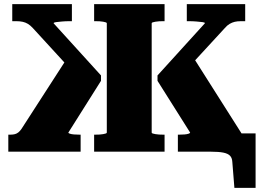

<svg xmlns="http://www.w3.org/2000/svg" viewBox="-20 -730 1260 924"><path d="M836 0V-82H844Q857 -82 868.5 -83Q880 -84 887.5 -86.5Q895 -89 895 -92L738 -341V-367L966 -618Q967 -622 955 -623.5Q943 -625 925.5 -626.5Q908 -628 892 -628H879V-710H1160V-628H1139Q1122 -628 1109.5 -625Q1097 -622 1085 -615Q1073 -608 1062 -595L841 -355L902 -467L1143 -87V0ZM368 0H20V-82H31Q43 -82 52 -84.5Q61 -87 68.5 -93Q76 -99 83 -109L314 -467L358 -355L138 -595Q126 -608 114.5 -615Q103 -622 89.5 -625Q76 -628 60 -628H39V-710H326V-628H312Q296 -628 278.5 -626.5Q261 -625 249.5 -623.5Q238 -622 238 -618L466 -367V-341L309 -92Q309 -89 316.5 -86.5Q324 -84 336 -83Q348 -82 361 -82H368ZM995 0H943V-88H1210V174H1108L1098 49Q1097 30 1087 19.5Q1077 9 1055 4.5Q1033 0 995 0ZM433 0V-82H441Q450 -82 459.5 -82.5Q469 -83 476.5 -84.5Q484 -86 489 -87.5Q494 -89 494 -92V-618Q494 -621 489 -622.5Q484 -624 476.5 -625.5Q469 -627 459.5 -627.5Q450 -628 441 -628H433V-710H772V-628H763Q755 -628 745.5 -627.5Q736 -627 728 -625.5Q720 -624 715 -622.5Q710 -621 710 -618V-92Q710 -89 715 -87.5Q720 -86 728 -84.5Q736 -83 745.5 -82.5Q755 -82 763 -82H772V0Z"/></svg>

Font: Roboto Serif ExtraBold
Style: Regular
Weight: 800
Designer: Greg Gazdowicz
Foundry: Commercial Type
Version: Version 1.008